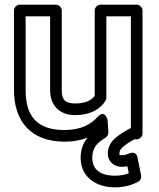

<svg xmlns="http://www.w3.org/2000/svg" viewBox="-20 -573 682 824"><path d="M302.6 -79C363.1 -79 407.9 -100.9 432.7 -140.8C435.2 -144.8 436.5 -150.4 436.5 -154V-503H541.6V-23.5C540.3 -23 539.3 -22.6 538.4 -22.1C510.8 -7.5 488.9 6.9 472.2 22C453.7 38.8 442.6 61.3 442.6 86C442.6 119.7 468.7 143 502.8 143C511.5 143 520.8 141.8 526.7 140.5L532.7 170.6C517 176.7 498.4 181 473.1 181C408.9 181 376 153.1 376 104C376 62.5 395.2 40.4 433.3 17.4C441.3 12.5 445.8 2.9 445.2 -5.6L441.9 -55.6C441.9 -55.6 432 -107.4 398.6 -70.9C368.6 -38.2 325.3 -15 257.5 -15C137.9 -15 90 -74.4 90 -187V-503H195.1V-186C195.1 -122.4 233.4 -79 302.6 -79ZM302.6 -129C258.6 -129 245.1 -145 245.1 -186V-528C245.1 -538.7 235.2 -553 220.1 -553H65C54.3 -553 40 -543.1 40 -528V-187C40 -53.4 111.3 35 257.5 35C294.7 35 325.5 29.4 355.4 17.8C337.7 39.7 326 69.2 326 104C326 187 392.6 231 473.1 231C515.9 231 547.9 220.3 572.8 207.1C582 202.2 587.8 191 585.6 180.1L570.2 103.1C564.9 76.6 543.4 82.1 536.6 84.7C523.5 89.8 516.9 93 502.8 93C490.2 93 492.6 92.6 492.6 86C492.6 76.1 495.8 68.2 505.9 59C517.2 48.7 532.7 38 556.4 25H566.6C577.3 25 591.6 15.1 591.6 0V-528C591.6 -538.7 581.7 -553 566.6 -553H411.5C400.8 -553 386.5 -543.1 386.5 -528V-161.7C372.4 -142.9 348.1 -129 302.6 -129Z"/></svg>

Font: Asimov
Style: WidOu
Weight: 500
Designer: Google
Version: Version 2.000980; 2014